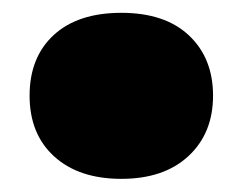

<svg xmlns="http://www.w3.org/2000/svg" viewBox="-20 -262 369 292"><path d="M164.5 10Q100 10 62.5 -24Q25 -58 25 -116.5Q25 -175 61.8 -208.8Q98.5 -242.5 164.5 -242.5Q231 -242.5 267.5 -208Q304 -173.5 304 -116.5Q304 -59.5 266.8 -24.8Q229.5 10 164.5 10Z"/></svg>

Font: Encode Sans SC SemiExpanded Black
Style: Regular
Weight: 900
Width: 6
Designer: Multiple Designers
Foundry: Impallari Type
Version: Version 3.002